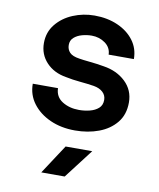

<svg xmlns="http://www.w3.org/2000/svg" viewBox="-88 -628 776 937"><g transform="rotate(10 300.0 -159.5)"><path d="M307 10Q238 10 183.5 -14.5Q129 -39 97 -81.5Q65 -124 65 -179H190Q191 -136 226 -114Q261 -92 309 -92Q336 -92 362 -98.5Q388 -105 405 -120Q422 -135 422 -161Q422 -184 405.5 -199.5Q389 -215 360 -220Q328 -225 290 -228.5Q252 -232 219 -239Q158 -249 121 -288.5Q84 -328 84 -384Q84 -438 116 -477.5Q148 -517 198.5 -538Q249 -559 305 -559Q369 -559 420 -536.5Q471 -514 500.5 -474.5Q530 -435 530 -383H405Q404 -418 375 -439Q346 -460 308 -460Q284 -460 260.5 -453.5Q237 -447 221 -433Q205 -419 205 -396Q205 -374 219 -359Q233 -344 268 -339Q285 -336 320.5 -332.5Q356 -329 390 -323Q457 -313 500 -272Q543 -231 543 -170Q543 -110 510.5 -70Q478 -30 424.5 -10Q371 10 307 10ZM181 240 276 95H408L297 240Z"/></g></svg>

Font: Tiny
Style: Bold
Weight: 700
Monospace: yes
Designer: Philipp Nurullin, Konstantin Bulenkov
Foundry: JetBrains
Version: Version 2.251; ttfautohint (v1.8.4.7-5d5b)